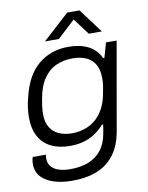

<svg xmlns="http://www.w3.org/2000/svg" viewBox="-97 -792 808 1047"><g transform="rotate(-10 306.5 -269.0)"><path d="M218 185Q160 185 115.5 170.5Q71 156 46 128.5Q21 101 21 58Q21 51 22 41.5Q23 32 27 20H100Q99 26 98.5 31Q98 36 98 41Q98 69 114 87Q130 105 157.5 113Q185 121 218 121Q278 121 321.5 103Q365 85 392 49.5Q419 14 428 -39Q430 -52 432.5 -64.5Q435 -77 436 -88H429Q405 -60 375.5 -41Q346 -22 312 -13Q278 -4 240 -4Q178 -4 134 -26Q90 -48 67 -90.5Q44 -133 44 -195Q44 -224 48 -251.5Q52 -279 59 -305Q87 -424 156 -481Q225 -538 322 -538Q386 -538 431 -515.5Q476 -493 499 -445H506L529 -526H588L503 -42Q490 36 453 86.5Q416 137 357 161Q298 185 218 185ZM262 -70Q295 -70 328 -80Q361 -90 388.5 -112Q416 -134 436.5 -170.5Q457 -207 466 -262Q470 -281 472 -294.5Q474 -308 474.5 -318.5Q475 -329 475 -338Q475 -384 458 -413.5Q441 -443 409.5 -457.5Q378 -472 332 -472Q285 -472 243.5 -454Q202 -436 173 -394Q144 -352 132 -282Q128 -260 126 -245Q124 -230 123.5 -220Q123 -210 123 -200Q123 -156 140 -127.5Q157 -99 188.5 -84.5Q220 -70 262 -70ZM202 -589 349 -723H417L517 -589H445L364 -697H396L279 -589Z"/></g></svg>

Font: Archivo SemiExpanded Light
Style: Italic
Weight: 300
Width: 6
Italic angle: -10°
Designer: Hector Gatti
Foundry: Omnibus-Type
Version: Version 2.001